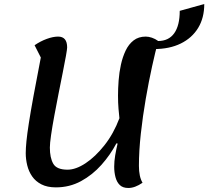

<svg xmlns="http://www.w3.org/2000/svg" viewBox="-20 -909 1036 955"><path d="M618 26Q591 26 576 11.5Q561 -3 554.5 -27.5Q548 -52 548 -80Q548 -107 553 -136.5Q558 -166 565 -195L559 -196Q529 -139 484.5 -89Q440 -39 383 -8Q326 23 258 23Q215 23 186 8Q157 -7 140 -31.5Q123 -56 115.5 -86.5Q108 -117 108 -147Q108 -171 111.5 -206.5Q115 -242 123.5 -296.5Q132 -351 146.5 -430.5Q161 -510 183 -623L152 -684Q181 -704 212.5 -715.5Q244 -727 269 -727Q314 -727 314 -673Q314 -665 308 -631Q302 -597 292 -547.5Q282 -498 271 -442Q260 -386 250 -332.5Q240 -279 234 -237Q228 -195 228 -175Q228 -124 245 -94.5Q262 -65 316 -65Q357 -65 405.5 -97Q454 -129 499.5 -186.5Q545 -244 574 -321Q572 -338 569.5 -367.5Q567 -397 567 -433Q567 -468 570 -508.5Q573 -549 581.5 -587.5Q590 -626 605 -657.5Q620 -689 644.5 -708Q669 -727 705 -727Q719 -727 735.5 -721.5Q752 -716 767 -705Q753 -654 736.5 -579Q720 -504 705 -417.5Q690 -331 680.5 -244.5Q671 -158 671 -84Q671 -30 689 0Q670 13 652.5 19.5Q635 26 618 26ZM746 -665 766 -705Q819 -705 846.5 -743.5Q874 -782 874 -855L996 -889Q996 -820 965.5 -770Q935 -720 879 -692.5Q823 -665 746 -665Z"/></svg>

Font: Lemonada
Style: Regular
Weight: 400
Designer: Mohamed Gaber (Arabic), Eduardo Tunni (Latin)
Foundry: Kief Type Foundry
Version: Version 4.005